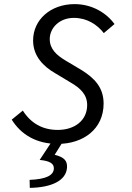

<svg xmlns="http://www.w3.org/2000/svg" viewBox="-20 -688 640 934"><path d="M261 12C386 12 484 -61 484 -184C484 -263 439 -308 377 -347L298 -394C257 -419 222 -448 222 -498C222 -552 269 -601 339 -601C404 -601 453 -568 485 -527L537 -571C498 -625 428 -668 343 -668C226 -668 141 -592 141 -491C141 -415 191 -365 248 -332L323 -287C373 -258 404 -227 404 -177C404 -102 343 -56 261 -56C186 -56 130 -89 91 -150L37 -106C82 -34 156 12 261 12ZM125 226C231 224 301 191 306 128C308 95 294 77 246 65L291 -7H237L173 90C224 95 243 108 242 133C240 165 204 184 124 187L125 226Z"/></svg>

Font: Source Code Variable
Style: Italic
Weight: 400
Italic angle: -11°
Monospace: yes
Designer: Paul D. Hunt, Teo Tuominen
Foundry: Adobe Systems Incorporated
Version: Version 1.005;PS 1.0;hotconv 16.6.54;makeotf.lib2.5.65590